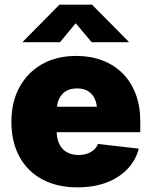

<svg xmlns="http://www.w3.org/2000/svg" viewBox="-20 -784 641 814"><path d="M308.1 10.3Q222.2 10.3 159.4 -23.4Q96.7 -57.1 62.5 -119.6Q28.3 -182.1 28.3 -268.6Q28.3 -351.6 62.5 -414.3Q96.7 -477.1 158.4 -512Q220.2 -546.9 303.7 -546.9Q364.7 -546.9 414.8 -527.6Q464.8 -508.3 500.5 -472.2Q536.1 -436 555.4 -385Q574.7 -334 574.7 -270.5V-223.6H88.4V-331.5H483.4L392.1 -310.1Q392.1 -341.8 382.3 -363.8Q372.6 -385.7 353.5 -397.5Q334.5 -409.2 306.2 -409.2Q278.3 -409.2 259.3 -397.5Q240.2 -385.7 230.2 -363.8Q220.2 -341.8 220.2 -310.1V-230Q220.2 -195.8 231.7 -172.9Q243.2 -149.9 263.9 -138.4Q284.7 -127 313 -127Q333 -127 349.6 -132.6Q366.2 -138.2 377.9 -148.7Q389.6 -159.2 395.5 -173.8L568.4 -153.8Q555.7 -104.5 520.3 -67.4Q484.9 -30.3 431.2 -10Q377.4 10.3 308.1 10.3ZM234.4 -605H77.1V-607.4L231.9 -764.2H370.1L525.4 -607.4V-605H368.7L300.8 -685.5Z"/></svg>

Font: Inter 18pt Black
Style: Regular
Weight: 900
Designer: Rasmus Andersson
Foundry: rsms
Version: Version 4.001;git-66647c0bb